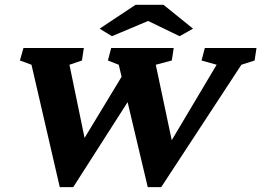

<svg xmlns="http://www.w3.org/2000/svg" viewBox="-20 -772 1082 795"><path d="M522.5 -371.1 283.2 2.9H227.5L110.4 -503.9L62.5 -521.5L77.1 -573.2H327.1L319.3 -521.5L267.6 -503.9L342.8 -139.6H293L494.1 -471.7ZM591.8 2.9 471.7 -503.9 426.8 -521.5 440.4 -573.2H699.2L691.4 -521.5L625 -503.9L702.1 -139.6H660.2L877 -503.9L814.5 -521.5L828.1 -573.2H1042L1034.2 -521.5L979.5 -503.9L647.5 2.9ZM779.3 -653.3 723.6 -622.1 562.5 -700.2H628.9L443.4 -622.1L392.6 -653.3L541 -752H657.2Z"/></svg>

Font: Crimson Pro ExtraBold
Style: Italic
Weight: 800
Italic angle: -12°
Designer: Jacques Le Bailly
Foundry: Baron von Fonthausen
Version: Version 1.003